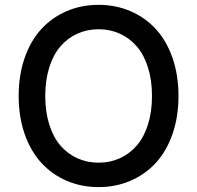

<svg xmlns="http://www.w3.org/2000/svg" viewBox="-20 -757 808 787"><path d="M384.2 9.9Q313.6 9.9 253.4 -16Q193.2 -41.9 149.5 -89.5Q105.8 -137.1 81.1 -207.6Q56.5 -278.1 56.5 -363.6Q56.5 -449.2 81.1 -519.9Q105.8 -590.6 149.5 -638Q193.2 -685.4 253.4 -711.3Q313.6 -737.2 384.2 -737.2Q454.5 -737.2 514.7 -711.3Q574.9 -685.4 618.6 -638Q662.3 -590.6 687 -519.9Q711.6 -449.2 711.6 -363.6Q711.6 -278.1 687 -207.4Q662.3 -136.7 618.6 -89.3Q574.9 -41.9 514.7 -16Q454.5 9.9 384.2 9.9ZM586.5 -246.4Q603 -298.7 603 -363.6Q603 -428.6 586.5 -480.8Q570 -533 540.5 -566.9Q511 -600.9 471.2 -619Q431.5 -637.1 384.2 -637.1Q337 -637.1 297.1 -619Q257.1 -600.9 227.8 -566.9Q198.5 -533 182 -480.8Q165.5 -428.6 165.5 -363.6Q165.5 -298.7 182 -246.4Q198.5 -194.2 227.8 -160.3Q257.1 -126.4 297.1 -108.3Q337 -90.2 384.2 -90.2Q431.5 -90.2 471.2 -108.3Q511 -126.4 540.5 -160.3Q570 -194.2 586.5 -246.4Z"/></svg>

Font: TID UI Medium
Style: Regular
Weight: 500
Designer: The TID Project Authors
Foundry: Bakken & Bæck
Version: Version 1.001;hotconv 1.0.109;makeotfexe 2.5.65596